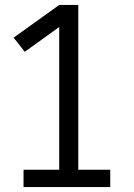

<svg xmlns="http://www.w3.org/2000/svg" viewBox="-20 -755 540 775"><path d="M75 0V-70H219V-646L80 -546L35 -603L219 -735H296V-70H425V0Z"/></svg>

Font: Iosevka Term SS14
Style: Regular
Weight: 400
Monospace: yes
Designer: Belleve Invis
Foundry: Belleve Invis
Version: Version 24.1.1; ttfautohint (v1.8.4)